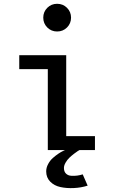

<svg xmlns="http://www.w3.org/2000/svg" viewBox="-20 -791 610 1012"><path d="M281 -625Q250.5 -625 229.2 -646.2Q208 -667.5 208 -698Q208 -728.5 229.2 -749.8Q250.5 -771 281 -771Q312 -771 333.2 -749.8Q354.5 -728.5 354.5 -698Q354.5 -667.5 333.2 -646.2Q312 -625 281 -625ZM329 -73.5H480.5V0H399Q395.5 2 390 5.2Q384.5 8.5 370.5 19.2Q356.5 30 345.5 40.5Q334.5 51 325.8 66Q317 81 317 94.5Q317 113.5 327.8 124Q338.5 134.5 355.5 135.5Q372.5 136.5 387.2 134.5Q402 132.5 416 128L442 187.5Q407 198.5 369.2 200.2Q331.5 202 298.8 195Q266 188 244.8 166.5Q223.5 145 223.5 112.5Q223.5 92.5 233.8 73.5Q244 54.5 258.5 41.8Q273 29 287.5 19.2Q302 9.5 312 5L322.5 0H232V-426.5H81.5V-500H329Z"/></svg>

Font: League Mono Narrow
Style: Regular
Weight: 400
Width: 3
Designer: Tyler Finck
Foundry: The League of Moveable Type / Tyler Finck
Version: Version 2.210